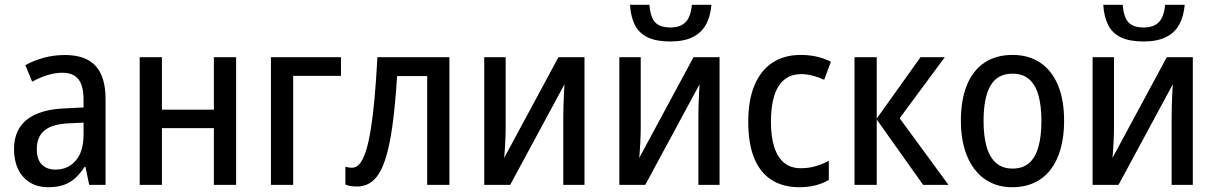

<svg xmlns="http://www.w3.org/2000/svg" viewBox="-20 -780 5126 810"><path d="M253.9 -547.9Q341.3 -547.9 383.3 -502Q425.3 -456.1 425.3 -362.8V0H356.4L340.3 -76.7H337.4Q318.8 -48.3 297.9 -29.1Q276.9 -9.8 249.5 0Q222.2 9.8 184.1 9.8Q138.2 9.8 106 -10.3Q73.7 -30.3 56.4 -66.4Q39.1 -102.5 39.1 -150.9Q39.1 -232.4 93.8 -275.6Q148.4 -318.8 254.9 -322.8L332.5 -326.7V-358.4Q332.5 -419.4 310.3 -446.3Q288.1 -473.1 244.1 -473.1Q211.9 -473.1 180.2 -463.1Q148.4 -453.1 115.7 -435.5L86.9 -504.9Q122.1 -524.9 164.8 -536.4Q207.5 -547.9 253.9 -547.9ZM332.5 -262.7 271.5 -259.8Q198.7 -256.3 167 -229.2Q135.3 -202.1 135.3 -151.9Q135.3 -106.9 156.5 -85.7Q177.7 -64.5 213.9 -64.5Q267.1 -64.5 299.8 -102.8Q332.5 -141.1 332.5 -211.9Z M663.1 -538.6V-317.4H882.3V-538.6H976.1V0H882.3V-239.3H663.1V0H569.3V-538.6Z M1418.5 -538.6V-460H1216.8V0H1123V-538.6Z M1876 0H1782.2V-459H1655.3Q1647.5 -336.4 1635.3 -248Q1623 -159.7 1604 -103.3Q1585 -46.9 1556.2 -20Q1527.3 6.8 1485.8 6.8Q1471.7 6.8 1459.5 4.9Q1447.3 2.9 1437 -1.5V-77.1Q1442.9 -74.7 1450.2 -73.5Q1457.5 -72.3 1465.3 -72.3Q1483.4 -72.3 1497.8 -89.6Q1512.2 -106.9 1523.7 -142.8Q1535.2 -178.7 1544.2 -234.1Q1553.2 -289.6 1560.1 -365.2Q1566.9 -440.9 1572.3 -538.6H1876Z M2113.3 -538.6V-241.2Q2113.3 -227.5 2112.8 -211.2Q2112.3 -194.8 2111.3 -177.7Q2110.4 -160.6 2109.4 -144Q2108.4 -127.4 2106.9 -113.8L2335.9 -538.6H2445.8V0H2356.4V-291Q2356.4 -311 2357.2 -335.2Q2357.9 -359.4 2359.1 -382.8Q2360.4 -406.2 2361.3 -424.3L2132.3 0H2022.9V-538.6Z M2683.1 -538.6V-241.2Q2683.1 -227.5 2682.6 -211.2Q2682.1 -194.8 2681.2 -177.7Q2680.2 -160.6 2679.2 -144Q2678.2 -127.4 2676.8 -113.8L2905.8 -538.6H3015.6V0H2926.3V-291Q2926.3 -311 2927 -335.2Q2927.7 -359.4 2929 -382.8Q2930.2 -406.2 2931.2 -424.3L2702.1 0H2592.8V-538.6ZM2981.4 -759.8Q2977.1 -709.5 2957.5 -675Q2938 -640.6 2901.1 -622.8Q2864.3 -605 2807.6 -605Q2749.5 -605 2713.1 -622.1Q2676.8 -639.2 2658.9 -673.6Q2641.1 -708 2637.7 -759.8H2719.7Q2724.1 -706.5 2744.4 -685.3Q2764.6 -664.1 2808.6 -664.1Q2850.1 -664.1 2872.1 -686.3Q2894 -708.5 2898.9 -759.8Z M3352.1 9.8Q3284.2 9.8 3235.8 -20.5Q3187.5 -50.8 3162.1 -112.1Q3136.7 -173.3 3136.7 -266.1Q3136.7 -358.4 3163.3 -421.1Q3189.9 -483.9 3239.5 -516.1Q3289.1 -548.3 3357.9 -548.3Q3396.5 -548.3 3428.7 -540.3Q3460.9 -532.2 3485.4 -519.5L3457 -443.4Q3434.1 -454.1 3408.9 -460.7Q3383.8 -467.3 3360.4 -467.3Q3317.9 -467.3 3289.6 -444.6Q3261.2 -421.9 3246.8 -377.4Q3232.4 -333 3232.4 -266.6Q3232.4 -202.6 3246.6 -158.9Q3260.7 -115.2 3288.6 -92.8Q3316.4 -70.3 3358.4 -70.3Q3391.6 -70.3 3420.9 -78.9Q3450.2 -87.4 3476.6 -101.6V-21Q3451.2 -5.9 3419.9 2Q3388.7 9.8 3352.1 9.8Z M3863.3 -538.6H3965.8L3775.4 -281.2L3981.4 0H3874.5L3678.7 -275.9V0H3585V-538.6H3678.7V-279.8Z M4469.2 -270Q4469.2 -206.1 4455.1 -154.3Q4440.9 -102.5 4413.3 -65.9Q4385.7 -29.3 4344.7 -9.8Q4303.7 9.8 4250 9.8Q4199.7 9.8 4159.7 -9.8Q4119.6 -29.3 4091.6 -65.7Q4063.5 -102.1 4048.6 -153.8Q4033.7 -205.6 4033.7 -270Q4033.7 -357.9 4058.8 -420.2Q4084 -482.4 4132.8 -515.4Q4181.6 -548.3 4252.4 -548.3Q4318.8 -548.3 4367.7 -516.1Q4416.5 -483.9 4442.9 -421.9Q4469.2 -359.9 4469.2 -270ZM4129.4 -270Q4129.4 -205.6 4142.3 -160.6Q4155.3 -115.7 4182.4 -92.3Q4209.5 -68.8 4252 -68.8Q4294.4 -68.8 4321.3 -92Q4348.1 -115.2 4360.8 -160.2Q4373.5 -205.1 4373.5 -270Q4373.5 -334 4360.8 -378.4Q4348.1 -422.9 4321.3 -446Q4294.4 -469.2 4251.5 -469.2Q4187.5 -469.2 4158.4 -418.2Q4129.4 -367.2 4129.4 -270Z M4679.7 -538.6V-241.2Q4679.7 -227.5 4679.2 -211.2Q4678.7 -194.8 4677.7 -177.7Q4676.8 -160.6 4675.8 -144Q4674.8 -127.4 4673.3 -113.8L4902.3 -538.6H5012.2V0H4922.9V-291Q4922.9 -311 4923.6 -335.2Q4924.3 -359.4 4925.5 -382.8Q4926.8 -406.2 4927.7 -424.3L4698.7 0H4589.4V-538.6ZM4978 -759.8Q4973.6 -709.5 4954.1 -675Q4934.6 -640.6 4897.7 -622.8Q4860.8 -605 4804.2 -605Q4746.1 -605 4709.7 -622.1Q4673.3 -639.2 4655.5 -673.6Q4637.7 -708 4634.3 -759.8H4716.3Q4720.7 -706.5 4741 -685.3Q4761.2 -664.1 4805.2 -664.1Q4846.7 -664.1 4868.7 -686.3Q4890.6 -708.5 4895.5 -759.8Z"/></svg>

Font: Open Sans SemiCondensed Medium
Style: Regular
Weight: 500
Width: 4
Designer: Monotype Design Team
Foundry: Monotype Imaging Inc.
Version: Version 3.000